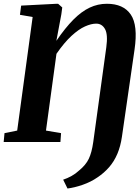

<svg xmlns="http://www.w3.org/2000/svg" viewBox="-23 -772 762 1044"><path d="M344 253 320.5 205Q343.5 197.5 366.2 184.8Q389 172 406.5 155.5Q443 126 459.5 92Q476 58 484 0.5L555 -515Q564.5 -584.5 548 -614Q531.5 -643.5 500 -643.5Q473 -643.5 439 -628.2Q405 -613 366 -577.2Q327 -541.5 284 -479.5L227 -62L309 -48L305.5 0H-3L1.5 -48L70.5 -62L154.5 -679.5L85.5 -691.5L92 -741.5L285.5 -751.5H293L315.5 -731.5L310.5 -694L283.5 -550Q332 -621 376 -665.2Q420 -709.5 464.5 -730.5Q509 -751.5 558 -751.5Q648 -751.5 688 -693Q728 -634.5 708.5 -502L640 -28.5Q632.5 23.5 615 64.8Q597.5 106 570.2 137.2Q543 168.5 507 192.5Q472 217 426.8 232.8Q381.5 248.5 344 253Z"/></svg>

Font: Merriweather 24pt ExtraBold
Style: Italic
Weight: 800
Italic angle: -7.8°
Version: Version 2.101